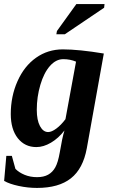

<svg xmlns="http://www.w3.org/2000/svg" viewBox="-39 -715 559 948"><path d="M142.6 -173.3Q142.6 -121.6 158.4 -92.3Q174.3 -63 198.7 -63Q215.8 -63 239 -80.1Q262.2 -97.2 284.2 -126.5L336.4 -410.6Q307.6 -422.9 273.4 -422.9Q237.3 -422.9 207.5 -389.2Q177.7 -355.5 160.2 -295.9Q142.6 -236.3 142.6 -173.3ZM14.2 -151.9Q14.2 -239.3 47.4 -314Q80.6 -388.7 138.9 -429.9Q197.3 -471.2 271 -471.2Q350.6 -471.2 473.6 -450.7L389.6 17.1Q371.1 118.2 311 165.5Q251 212.9 143.6 212.9Q98.1 212.9 53 203.1Q7.8 193.4 -18.6 178.2L-7.8 54.7H19.5L37.1 118.7Q54.7 136.7 82.5 148.2Q110.4 159.7 144 159.7Q176.8 159.7 198.7 147.5Q220.7 135.3 234.1 111.1Q247.6 86.9 256.3 36.6Q268.1 -35.2 279.3 -70.8Q249.5 -32.2 212.6 -10.5Q175.8 11.2 140.6 11.2Q83.5 11.2 48.8 -32.7Q14.2 -76.7 14.2 -151.9ZM239.3 -545.9 242.2 -562 337.9 -694.8H477.1L475.1 -676.8L281.2 -545.9Z"/></svg>

Font: Liberation Serif
Style: Bold Italic
Weight: 700
Italic angle: -16.333°
Designer: Steve Matteson
Foundry: Ascender Corporation
Version: Version 2.1.5